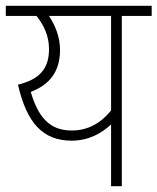

<svg xmlns="http://www.w3.org/2000/svg" viewBox="-20 -642 543 662"><path d="M503 -622H0V-587H106C131 -555 149 -519 149 -473C149 -406 118 -369 42 -350C72 -219 127 -157 227 -157C287 -157 332 -184 363 -213V0H400V-587H503ZM86 -325C148 -349 187 -392 187 -470C187 -515 170 -555 149 -587H363V-261C327 -217 283 -192 227 -192C149 -192 111 -241 86 -325Z"/></svg>

Font: Noto Sans SemiCondensed ExtraLight
Style: Italic
Weight: 200
Width: 4
Italic angle: -12°
Designer: Monotype Design Team
Foundry: Monotype Imaging Inc.
Version: Version 2.013